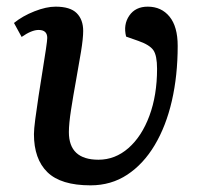

<svg xmlns="http://www.w3.org/2000/svg" viewBox="-20 -543 605 577"><path d="M252 14Q163 14 122.5 -25.5Q82 -65 82 -140Q82 -154 86 -185Q90 -216 96 -255Q102 -294 108 -331Q114 -368 118 -395Q122 -422 122 -429Q122 -453 96 -453Q75 -453 45 -432L22 -474Q48 -495 83.5 -509Q119 -523 147 -523Q191 -523 210.5 -503.5Q230 -484 230 -450Q230 -428 223.5 -388Q217 -348 208.5 -301.5Q200 -255 193.5 -213Q187 -171 187 -146Q187 -63 276 -63Q326 -63 366 -98Q406 -133 429 -195Q452 -257 452 -336Q452 -376 441 -392Q430 -408 396 -420L359 -433Q350 -469 368.5 -496Q387 -523 424 -523Q465 -523 489.5 -493Q514 -463 514 -405Q514 -316 496.5 -240Q479 -164 445 -107Q411 -50 362.5 -18Q314 14 252 14Z"/></svg>

Font: Literata 12pt Medium
Style: Italic
Weight: 500
Italic angle: -2°
Designer: Latin by Veronika Burian and Jose Scaglione. Greek by Irene Vlachou. Cyrillic by Vera Evstafieva
Foundry: TypeTogether
Version: Version 3.002